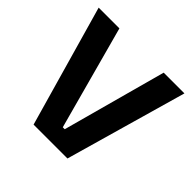

<svg xmlns="http://www.w3.org/2000/svg" viewBox="-174 -872 1044 1044"><g transform="rotate(45 348.0 -350.0)"><path d="M678 -700H518.5L355.5 -102H340.5L178 -700H18.5L218 0H478.5Z"/></g></svg>

Font: MCL Standard Bold
Style: Regular
Weight: 700
Designer: Květoslav Bartoš
Foundry: Florian Karsten
Version: Version 1.001;Glyphs 3.2.3 (3260)